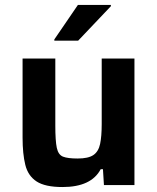

<svg xmlns="http://www.w3.org/2000/svg" viewBox="-20 -746 633 774"><path d="M232 8Q162 8 127.5 -14.5Q93 -37 82 -81.5Q71 -126 71 -191V-510H203V-240Q203 -178 209 -150Q215 -122 234 -114.5Q253 -107 293 -107Q336 -107 356.5 -121Q377 -135 383.5 -165.5Q390 -196 390 -246V-510H522V0H399L395 -64H386Q348 8 232 8ZM199 -582V-587L294 -726H427V-721L295 -582Z"/></svg>

Font: Saira SemiBold
Style: Regular
Weight: 600
Designer: Hector Gatti with collaboration of the Omnibus-Type team
Foundry: Omnibus-Type
Version: Version 1.100; ttfautohint (v1.8.3)